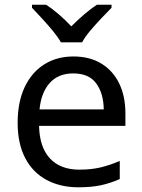

<svg xmlns="http://www.w3.org/2000/svg" viewBox="-20 -786 604 816"><path d="M292 -546Q361 -546 410.5 -516Q460 -486 486.5 -431.5Q513 -377 513 -304V-251H146Q148 -160 192.5 -112.5Q237 -65 317 -65Q368 -65 407.5 -74.5Q447 -84 489 -102V-25Q448 -7 408 1.5Q368 10 313 10Q237 10 178.5 -21Q120 -52 87.5 -113.5Q55 -175 55 -264Q55 -352 84.5 -415Q114 -478 167.5 -512Q221 -546 292 -546ZM291 -474Q228 -474 191.5 -433.5Q155 -393 148 -321H421Q420 -389 389 -431.5Q358 -474 291 -474ZM239 -606Q226 -629 204 -655.5Q182 -682 158 -708Q134 -734 116 -753V-766H176Q202 -749 230 -725Q258 -701 283 -674Q310 -701 338 -725Q366 -749 392 -766H454V-753Q435 -734 410.5 -708Q386 -682 363.5 -655.5Q341 -629 329 -606Z"/></svg>

Font: Noto Sans Takri
Style: Regular
Weight: 400
Designer: Monotype Design Team
Foundry: Monotype Imaging Inc.
Version: Version 2.003; ttfautohint (v1.8.4.7-5d5b)